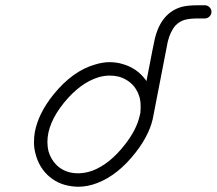

<svg xmlns="http://www.w3.org/2000/svg" viewBox="-20 -690 823 729"><path d="M277 19Q264 19 251 17Q197 10 159 -27Q128 -58 116 -102Q109 -126 109 -147.5Q109 -169 112 -187Q125 -259 183 -331Q256 -421 341 -445Q370 -454 396 -454Q422 -454 445 -447Q499 -432 532 -388Q534 -385 536 -382Q565 -532 567 -539Q590 -641 670 -664Q693 -670 733 -670H758Q768 -670 775.5 -662.5Q783 -655 783 -645Q783 -635 775.5 -627.5Q768 -620 758 -620H733Q700 -620 681 -614.5Q662 -609 647 -594Q627 -572 617 -532Q615 -521 563 -254Q552 -184 495 -111Q428 -25 349 5Q313 19 277 19ZM513 -261Q514 -273 514 -282Q514 -296 513 -304.5Q512 -313 510.5 -318.5Q509 -324 507 -329Q505 -334 503 -339Q498 -349 492 -358Q469 -388 431 -399Q415 -403 396 -403Q377 -403 355 -397Q285 -376 223 -300Q160 -222 160 -151Q160 -133 164 -116Q173 -85 195 -63Q227 -32 277 -32Q303 -32 331 -42Q397 -67 455 -142Q498 -197 510 -249Q511 -255 513 -261Z"/></svg>

Font: TT2020Base
Style: Italic
Weight: 400
Italic angle: -15°
Version: Version 0.2.000